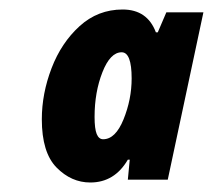

<svg xmlns="http://www.w3.org/2000/svg" viewBox="-20 -740 448 404"><path d="M68 -489Q68 -543 88.5 -596.5Q109 -650 147.5 -685Q186 -720 238 -720Q290 -720 308 -672H312L330 -714H408L333 -362H249L253 -404H249Q221 -356 170 -356Q130 -356 99 -387.5Q68 -419 68 -489ZM257 -575Q257 -630 236 -630Q212 -630 195.5 -588Q179 -546 179 -494Q179 -469 183.5 -458Q188 -447 197 -447Q223 -447 240 -489Q257 -531 257 -575Z"/></svg>

Font: Noto Sans UI CondBlack
Style: Italic
Weight: 900
Width: 3
Italic angle: -12°
Designer: Monotype Design Team
Foundry: Monotype Imaging Inc.
Version: Version 1.001